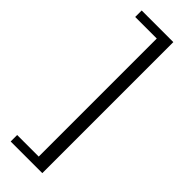

<svg xmlns="http://www.w3.org/2000/svg" viewBox="-294 -705 922 922"><g transform="rotate(45 167.0 -244.0)"><path d="M31.7 200.2V156.2H178.2V-645.5H31.7V-689.5H246.6V200.2Z"/></g></svg>

Font: Libertinage
Style: l
Weight: 400
Designer: OSP
Foundry: OSP
Version: Version 1.0; 2008; OFL relea